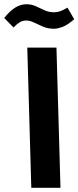

<svg xmlns="http://www.w3.org/2000/svg" viewBox="-67 -888 371 908"><path d="M81 0 62 -663H200L219 0ZM189 -752Q160 -752 136.5 -762Q113 -772 93.5 -781.5Q74 -791 57 -791Q40 -791 26 -782.5Q12 -774 -3 -758L-47 -803Q4 -868 57 -868Q82 -868 102.5 -858.5Q123 -849 143.5 -839.5Q164 -830 189 -830Q204 -830 218 -835Q232 -840 252 -852L284 -797Q250 -768 227 -760Q204 -752 189 -752Z"/></svg>

Font: Noto Sans Arabic Cond
Style: Bold
Weight: 700
Width: 3
Designer: Monotype Design Team, Nadine Chahine, Nizar Qandah and Khaled Hosny
Foundry: Monotype Imaging Inc.
Version: Version 2.012; ttfautohint (v1.8.4.7-5d5b)